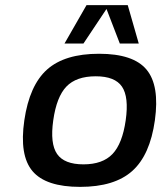

<svg xmlns="http://www.w3.org/2000/svg" viewBox="-20 -720 630 750"><path d="M164 -448.5Q233 -510 367 -510Q501 -510 552.5 -448Q604 -386 585 -250Q566 -114 496.5 -52Q427 10 293 10Q159 10 107 -51.5Q55 -113 75 -250Q95 -387 164 -448.5ZM188 -250Q175 -159 203 -118.5Q231 -78 306 -78Q381 -78 419.5 -118.5Q458 -159 471 -250Q484 -341 456.5 -381.5Q429 -422 354 -422Q278 -422 239.5 -382Q201 -342 188 -250ZM479 -700 522 -550H448L396 -685L306 -550H232L318 -700Z"/></svg>

Font: Fivo Sans Modern Med
Style: Italic
Weight: 450
Designer: Alexander Slobzheninov
Foundry: Alexander Slobzheninov
Version: 1.0